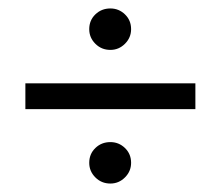

<svg xmlns="http://www.w3.org/2000/svg" viewBox="-20 -537 521 454"><path d="M40 -340H442V-279H40ZM241 -103Q220 -103 205.5 -117.5Q191 -132 191 -152Q191 -173 205.5 -187Q220 -201 241 -201Q261 -201 275.5 -187Q290 -173 290 -152Q290 -132 275.5 -117.5Q261 -103 241 -103ZM241 -419Q220 -419 205.5 -433.5Q191 -448 191 -468Q191 -489 205.5 -503Q220 -517 241 -517Q261 -517 275.5 -503Q290 -489 290 -468Q290 -448 275.5 -433.5Q261 -419 241 -419Z"/></svg>

Font: Cinzel ExtraBold
Style: Regular
Weight: 800
Designer: Natanael Gama
Version: Version 2.000